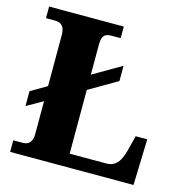

<svg xmlns="http://www.w3.org/2000/svg" viewBox="-106 -813 878 911"><g transform="rotate(15 333.5 -357.0)"><path d="M24 0V-57H72Q84 -57 94 -62Q104 -67 110.5 -79.5Q117 -92 117 -113V-274L38 -229V-302L117 -348V-599Q117 -622 110.5 -634.5Q104 -647 93 -652Q82 -657 68 -657H24V-714H391V-657H345Q329 -657 319 -652Q309 -647 304 -635Q299 -623 299 -602V-453L438 -534V-459L299 -378V-65H480Q500 -65 515.5 -74Q531 -83 542 -102Q553 -121 561 -151L580 -226H637L630 0Z"/></g></svg>

Font: Noto Serif Kannada ExtraBold
Style: Regular
Weight: 800
Version: Version 2.003